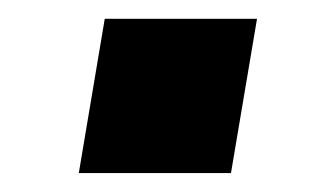

<svg xmlns="http://www.w3.org/2000/svg" viewBox="-20 -425 338 202"><path d="M62.9 -242.9H223L250.4 -405.2H90.2Z"/></svg>

Font: TID UI
Style: Bold Italic
Weight: 700
Italic angle: -9.39999°
Designer: The TID Project Authors
Foundry: Bakken & Bæck
Version: Version 1.001;hotconv 1.0.109;makeotfexe 2.5.65596